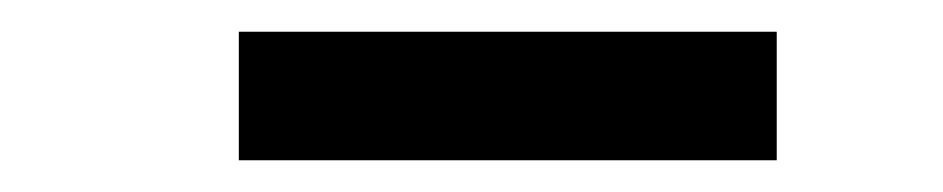

<svg xmlns="http://www.w3.org/2000/svg" viewBox="-20 -771 594 121"><path d="M130.5 -670V-751H469.5V-670Z"/></svg>

Font: Encode Sans Condensed Thin SemiBold
Style: Regular
Weight: 600
Version: Version 3.002